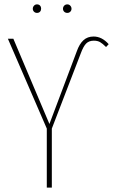

<svg xmlns="http://www.w3.org/2000/svg" viewBox="-20 -858 517 878"><path d="M194 -270 16 -681H41L206 -291L331 -623Q343 -657 361.5 -674Q380 -691 408 -691Q446 -691 477 -656L465 -643Q449 -659 437.5 -665.5Q426 -672 409 -672Q387 -672 374 -659Q361 -646 349 -613L217 -270V0H194ZM168 -818Q168 -810 163 -804.5Q158 -799 149 -799Q141 -799 135.5 -804.5Q130 -810 130 -818Q130 -826 135.5 -832Q141 -838 149 -838Q158 -838 163 -832.5Q168 -827 168 -818ZM307 -818Q307 -810 301.5 -804.5Q296 -799 288 -799Q279 -799 273.5 -804.5Q268 -810 268 -818Q268 -826 273.5 -832Q279 -838 288 -838Q296 -838 301.5 -832Q307 -826 307 -818Z"/></svg>

Font: Fira Sans Extra Condensed Thin
Style: Regular
Weight: 250
Width: 1
Designer: Carrois Corporate & Edenspiekermann AG
Foundry: Carrois Corporate GbR & Edenspiekermann AG
Version: Version 4.203